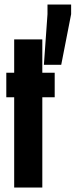

<svg xmlns="http://www.w3.org/2000/svg" viewBox="-20 -833 336 853"><path d="M43 0V-401H8V-510H43V-658H168V-510H223V-401H168V0ZM175 -545 191 -770V-813H296V-770L252 -545Z"/></svg>

Font: Saira Ultra Condensed Black
Style: Regular
Weight: 900
Width: 1
Designer: Hector Gatti with collaboration of the Omnibus-Type team
Foundry: Omnibus-Type
Version: Version 1.001; ttfautohint (v1.8)